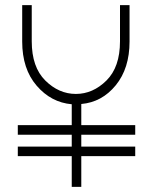

<svg xmlns="http://www.w3.org/2000/svg" viewBox="-20 -720 591 744"><path d="M504 -198H295V-152H504V-115H295V4H258V-115H49V-152H258V-198H49V-235H258V-316Q178 -323 122 -388Q66 -453 66 -559V-700H103V-560Q103 -460 155.5 -408Q208 -356 274 -356Q340 -356 392.5 -408Q445 -460 445 -560V-700H482V-559Q482 -455 428.5 -389.5Q375 -324 295 -317V-235H504Z"/></svg>

Font: Bubbler One
Style: Regular
Weight: 400
Designer: Brenda Gallo (gbrenda1987@gmail.com)
Foundry: Brenda Gallo
Version: Version 1.003